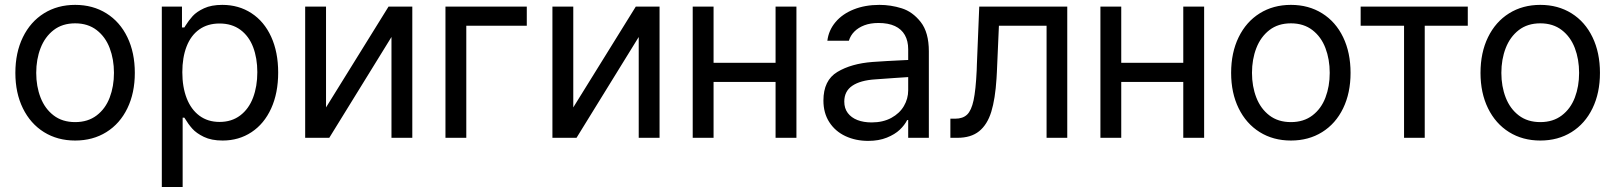

<svg xmlns="http://www.w3.org/2000/svg" viewBox="-20 -557 6529 776"><path d="M42.1 -262.4Q42.1 -344.3 72.5 -406.6Q102.9 -468.9 157.6 -503.1Q212.4 -537.3 283.8 -537.3Q355.3 -537.3 410 -503.1Q464.8 -468.9 494.8 -406.6Q524.9 -344.3 524.9 -262.4Q524.9 -181.3 494.8 -119.3Q464.8 -57.3 410 -23.1Q355.3 11 283.8 11Q212.4 11 157.6 -23.1Q102.9 -57.3 72.5 -119.3Q42.1 -181.3 42.1 -262.4ZM440.6 -262.4Q440.6 -317.3 423.3 -362.7Q406.1 -408.1 370.7 -435.4Q335.3 -462.7 283.8 -462.7Q232 -462.7 196.8 -435.4Q161.6 -408.1 144 -362.7Q126.4 -317.3 126.4 -262.4Q126.4 -207.9 144 -162.6Q161.6 -117.4 196.8 -90.5Q232 -63.5 283.8 -63.5Q335.3 -63.5 370.7 -90.5Q406.1 -117.4 423.3 -162.6Q440.6 -207.9 440.6 -262.4Z M634 -530.4H715.5V-446.1H725.1Q726.2 -447.2 726.9 -448.7Q727.6 -450.3 728.6 -451.7Q742.7 -474.4 758.8 -492.1Q774.9 -509.7 804.6 -523.5Q834.3 -537.3 878.5 -537.3Q944.8 -537.3 996.2 -503.8Q1047.7 -470.3 1076 -408.3Q1104.3 -346.3 1104.3 -263.8Q1104.3 -180.9 1076 -118.8Q1047.7 -56.6 996.5 -22.8Q945.4 11 879.8 11Q834.6 11 804 -3.8Q773.5 -18.6 757.1 -37.1Q740.7 -55.6 726.5 -79.4Q726.2 -80.1 725.8 -80.5Q725.5 -80.8 725.1 -81.5H718.2V198.9H634ZM867.4 -64.2Q916.4 -64.2 951 -90.5Q985.5 -116.7 1002.8 -162.3Q1020 -207.9 1020 -265.2Q1020 -321.8 1003.1 -366.4Q986.2 -410.9 951.7 -436.5Q917.1 -462 867.4 -462Q819.1 -462 785.2 -437.8Q751.4 -413.7 734.1 -369.1Q716.9 -324.6 716.9 -265.2Q716.9 -205.5 734.5 -160Q752.1 -114.6 785.9 -89.4Q819.8 -64.2 867.4 -64.2Z M1550.4 -530.4H1646.4V0H1562.2V-407.5L1310.8 0H1213.4V-530.4H1297.7V-122.9Z M2109.1 -453H1864.6V0H1780.4V-530.4H2109.1Z M2549.7 -530.4H2645.7V0H2561.5V-407.5L2310.1 0H2212.7V-530.4H2297V-122.9Z M3135.4 -225.8H2843.2V-303.2H3135.4ZM2864 0H2779.7V-530.4H2864ZM3198.9 0H3114.6V-530.4H3198.9Z M3517.3 -236.2Q3457.5 -232.4 3424.9 -210.5Q3392.3 -188.5 3392.3 -146.4Q3392.3 -119.1 3406.4 -100.3Q3420.6 -81.5 3445.4 -71.8Q3470.3 -62.2 3502.8 -62.2Q3548.7 -62.2 3582.4 -80.5Q3616 -98.8 3633.3 -128.5Q3650.6 -158.1 3650.6 -192V-357.7Q3650.6 -391.6 3637.1 -415.4Q3623.6 -439.2 3596.9 -451.7Q3570.1 -464.1 3530.4 -464.1Q3497.9 -464.1 3473.4 -454.8Q3448.9 -445.4 3433 -429.4Q3417.1 -413.3 3410.9 -392.3H3323.9Q3329.1 -434.7 3356.9 -467.7Q3384.7 -500.7 3430.6 -519Q3476.5 -537.3 3534.5 -537.3Q3580.1 -537.3 3624.3 -523.5Q3668.5 -509.7 3701.3 -467.9Q3734.1 -426.1 3734.1 -349.4V0H3650.6V-71.8H3646.4Q3636.4 -51.5 3616.5 -32.6Q3596.7 -13.8 3564.2 -0.7Q3531.8 12.4 3489 12.4Q3438.2 12.4 3396.9 -6.9Q3355.7 -26.2 3331.8 -63.2Q3308 -100.1 3308 -150.6Q3308 -232.4 3364.3 -266.2Q3420.6 -300.1 3506.9 -306.6Q3532.1 -308.4 3564.7 -310.3Q3597.4 -312.2 3627.1 -313.5Q3647.8 -314.9 3656.1 -314.9L3657.5 -245.9Q3637.4 -244.8 3594.1 -241.7Q3550.8 -238.6 3517.3 -236.2Z M3821.1 -77.3H3840.5Q3871.5 -77.3 3888.8 -93.9Q3906.1 -110.5 3914.9 -151.8Q3923.7 -193 3927.5 -272.8Q3927.5 -279.7 3928.2 -295.6L3937.8 -530.4H4293.5V0H4209.9V-453H4017.3L4009 -264.5L4007.6 -239.6Q4002.4 -157.1 3986.4 -105.1Q3970.3 -53.2 3937.3 -26.6Q3904.4 0 3849.4 0H3821.1Z M4783.1 -225.8H4491V-303.2H4783.1ZM4511.7 0H4427.5V-530.4H4511.7ZM4846.7 0H4762.4V-530.4H4846.7Z M4955.8 -262.4Q4955.8 -344.3 4986.2 -406.6Q5016.6 -468.9 5071.3 -503.1Q5126 -537.3 5197.5 -537.3Q5269 -537.3 5323.7 -503.1Q5378.5 -468.9 5408.5 -406.6Q5438.5 -344.3 5438.5 -262.4Q5438.5 -181.3 5408.5 -119.3Q5378.5 -57.3 5323.7 -23.1Q5269 11 5197.5 11Q5126 11 5071.3 -23.1Q5016.6 -57.3 4986.2 -119.3Q4955.8 -181.3 4955.8 -262.4ZM5354.3 -262.4Q5354.3 -317.3 5337 -362.7Q5319.8 -408.1 5284.4 -435.4Q5249 -462.7 5197.5 -462.7Q5145.7 -462.7 5110.5 -435.4Q5075.3 -408.1 5057.7 -362.7Q5040.1 -317.3 5040.1 -262.4Q5040.1 -207.9 5057.7 -162.6Q5075.3 -117.4 5110.5 -90.5Q5145.7 -63.5 5197.5 -63.5Q5249 -63.5 5284.4 -90.5Q5319.8 -117.4 5337 -162.6Q5354.3 -207.9 5354.3 -262.4Z M5479.3 -530.4H5912.3V-453H5738.3V0H5654.7V-453H5479.3Z M5963.7 -262.4Q5963.7 -344.3 5994.1 -406.6Q6024.5 -468.9 6079.2 -503.1Q6134 -537.3 6205.5 -537.3Q6276.9 -537.3 6331.7 -503.1Q6386.4 -468.9 6416.4 -406.6Q6446.5 -344.3 6446.5 -262.4Q6446.5 -181.3 6416.4 -119.3Q6386.4 -57.3 6331.7 -23.1Q6276.9 11 6205.5 11Q6134 11 6079.2 -23.1Q6024.5 -57.3 5994.1 -119.3Q5963.7 -181.3 5963.7 -262.4ZM6362.2 -262.4Q6362.2 -317.3 6345 -362.7Q6327.7 -408.1 6292.3 -435.4Q6256.9 -462.7 6205.5 -462.7Q6153.7 -462.7 6118.4 -435.4Q6083.2 -408.1 6065.6 -362.7Q6048 -317.3 6048 -262.4Q6048 -207.9 6065.6 -162.6Q6083.2 -117.4 6118.4 -90.5Q6153.7 -63.5 6205.5 -63.5Q6256.9 -63.5 6292.3 -90.5Q6327.7 -117.4 6345 -162.6Q6362.2 -207.9 6362.2 -262.4Z"/></svg>

Font: Pretendard Variable
Style: Regular
Weight: 400
Designer: Base glyphs from Inter by Rasmus Andersson; Hangul glyphs from Noto Sans CJK(Source Han Sans) by Jang Soo-young and Kang
Foundry: Kil Hyung-jin
Version: Version 1.100;FEAKit 1.0